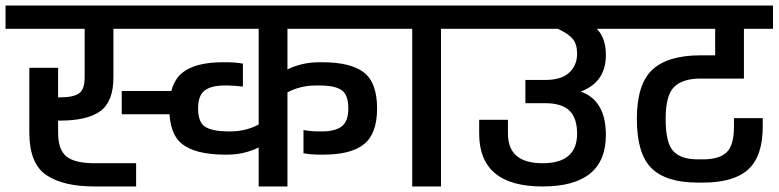

<svg xmlns="http://www.w3.org/2000/svg" viewBox="-30 -674 2814 694"><path d="M180 -195Q180 -133 210 -108.5Q240 -84 312 -84H462V0H312Q198 0 137 -41.5Q76 -83 76 -195V-429H180V-322H186Q234 -322 255 -336Q276 -350 276 -395V-570H-10V-654H559V-570H380V-395Q380 -307 333 -272.5Q286 -238 186 -238H180ZM410 -345H620V-261H410Z M1375 -570H1009V-423Q1062 -449 1124 -449H1135Q1238 -449 1285.5 -412Q1333 -375 1333 -282Q1333 -191 1286 -153Q1239 -115 1139 -115H1127Q1095 -115 1067 -120V-204Q1095 -199 1121 -199H1133Q1181 -199 1205 -217Q1229 -235 1229 -282Q1229 -332 1204.5 -348.5Q1180 -365 1124 -365H1113Q1055 -365 1009 -340V0H905V-141Q852 -115 791 -115H780Q677 -116 629.5 -152.5Q582 -189 582 -282Q582 -373 629 -411Q676 -449 776 -449H788Q821 -449 848 -444V-361Q814 -365 794 -365H782Q734 -365 710 -347Q686 -329 686 -282Q686 -233 710.5 -216.5Q735 -200 791 -199H802Q859 -199 905 -224V-570H539V-654H1375Z M1669 -654V-570H1564V0H1460V-570H1355V-654Z M2245 -654V-570H2127Q2160 -537 2160 -475Q2160 -377 2069 -343Q2160 -311 2160 -186Q2160 0 1931 0Q1702 0 1702 -191V-241H1806V-191Q1806 -84 1931 -84Q2056 -84 2056 -191Q2056 -247 2028.5 -274Q2001 -301 1940 -301H1869V-385H1941Q1999 -385 2027.5 -411.5Q2056 -438 2056 -480Q2056 -514 2040.5 -533Q2025 -552 1986 -570H1649V-654Z M2502 -390Q2438 -390 2407 -360Q2376 -330 2376 -244Q2376 -158 2403.5 -128Q2431 -98 2492 -98H2511Q2570 -98 2596.5 -123.5Q2623 -149 2623 -217V-247H2727V-217Q2727 -110 2675 -62Q2623 -14 2511 -14H2492Q2378 -14 2325 -66Q2272 -118 2272 -244Q2272 -370 2328 -422Q2384 -474 2502 -474H2555V-570H2225V-654H2764V-570H2659V-390Z"/></svg>

Font: Biryani DemiBold
Style: Regular
Weight: 600
Designer: Dan Reynolds and Mathieu Réguer
Foundry: Dan Reynolds and Mathieu Réguer
Version: Version 1.003;PS 001.003;hotconv 1.0.70;makeotf.lib2.5.58329